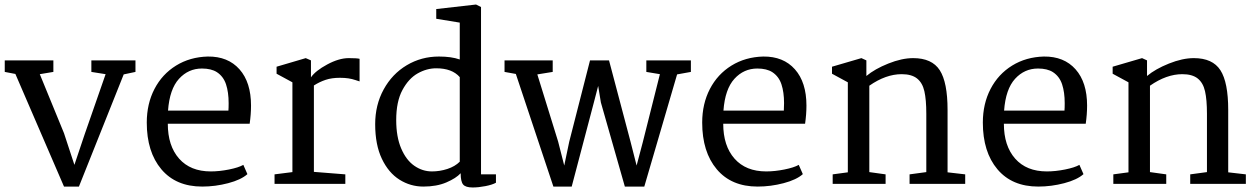

<svg xmlns="http://www.w3.org/2000/svg" viewBox="-20 -813 5558 849"><path d="M1 -495V-546H216V-495L156 -485L263 -224L309 -84L354 -218L447 -485L384 -495V-546H579V-495L527 -484L329 12H263L48 -486Z M1090 -346Q1090 -308 1084 -266H722Q722 -168 772 -111.5Q822 -55 912 -55Q950 -55 992.5 -63.5Q1035 -72 1056 -84L1074 -43Q1046 -18 989 -3Q932 12 874 12Q758 12 693.5 -64.5Q629 -141 629 -271Q629 -354 663 -419.5Q697 -485 758.5 -523Q820 -561 899 -563Q988 -564 1039 -506.5Q1090 -449 1090 -346ZM723 -324H990Q991 -335 991 -357Q991 -405 979.5 -440Q968 -475 939 -494Q914 -510 873 -510Q813 -510 771.5 -464.5Q730 -419 723 -324Z M1273 -52V-449L1203 -487V-518L1332 -556L1355 -546V-471Q1375 -500 1427 -528Q1479 -556 1522 -556Q1558 -556 1570 -553V-453Q1566 -454 1551.5 -459Q1537 -464 1520.5 -466.5Q1504 -469 1483 -469Q1447 -469 1420 -460Q1393 -451 1368 -435V-53L1507 -42V0H1194V-42Z M2107 -782V-42H2173V-5Q2157 4 2126.5 10Q2096 16 2070 16Q2039 16 2028 3Q2017 -10 2017 -47Q1997 -25 1954 -6.5Q1911 12 1852 12Q1795 12 1746.5 -18.5Q1698 -49 1668.5 -111Q1639 -173 1639 -264Q1639 -349 1676.5 -417.5Q1714 -486 1778.5 -524.5Q1843 -563 1921 -563Q1976 -563 2013 -550V-713L1909 -730V-773L2085 -793ZM1732 -282Q1732 -208 1754 -156.5Q1776 -105 1812 -80Q1848 -55 1890 -55Q1925 -55 1958.5 -66Q1992 -77 2013 -98V-472Q1979 -511 1909 -511Q1867 -511 1827 -488.5Q1787 -466 1759.5 -415Q1732 -364 1732 -282Z M2211 -495V-546H2424V-495L2356 -484L2448 -187L2475 -81L2497 -186L2589 -546H2673L2768 -187L2795 -81L2822 -183L2898 -485L2838 -495V-546H3035V-495L2974 -484L2829 12H2743L2637 -360L2625 -433L2606 -360L2508 12H2427L2261 -486Z M3546 -346Q3546 -308 3540 -266H3178Q3178 -168 3228 -111.5Q3278 -55 3368 -55Q3406 -55 3448.5 -63.5Q3491 -72 3512 -84L3530 -43Q3502 -18 3445 -3Q3388 12 3330 12Q3214 12 3149.5 -64.5Q3085 -141 3085 -271Q3085 -354 3119 -419.5Q3153 -485 3214.5 -523Q3276 -561 3355 -563Q3444 -564 3495 -506.5Q3546 -449 3546 -346ZM3179 -324H3446Q3447 -335 3447 -357Q3447 -405 3435.5 -440Q3424 -475 3395 -494Q3370 -510 3329 -510Q3269 -510 3227.5 -464.5Q3186 -419 3179 -324Z M3729 -51V-449L3659 -487V-518L3789 -556L3811 -546V-477Q3848 -508 3908 -532Q3968 -556 4018 -556Q4101 -556 4135.5 -502.5Q4170 -449 4170 -327V-51L4248 -42V0H4002V-42L4076 -52V-310Q4076 -372 4067.5 -409.5Q4059 -447 4035 -466Q4011 -485 3967 -485Q3897 -485 3824 -434V-52L3896 -42V0H3662V-42Z M4787 -346Q4787 -308 4781 -266H4419Q4419 -168 4469 -111.5Q4519 -55 4609 -55Q4647 -55 4689.5 -63.5Q4732 -72 4753 -84L4771 -43Q4743 -18 4686 -3Q4629 12 4571 12Q4455 12 4390.5 -64.5Q4326 -141 4326 -271Q4326 -354 4360 -419.5Q4394 -485 4455.5 -523Q4517 -561 4596 -563Q4685 -564 4736 -506.5Q4787 -449 4787 -346ZM4420 -324H4687Q4688 -335 4688 -357Q4688 -405 4676.5 -440Q4665 -475 4636 -494Q4611 -510 4570 -510Q4510 -510 4468.5 -464.5Q4427 -419 4420 -324Z M4970 -51V-449L4900 -487V-518L5030 -556L5052 -546V-477Q5089 -508 5149 -532Q5209 -556 5259 -556Q5342 -556 5376.5 -502.5Q5411 -449 5411 -327V-51L5489 -42V0H5243V-42L5317 -52V-310Q5317 -372 5308.5 -409.5Q5300 -447 5276 -466Q5252 -485 5208 -485Q5138 -485 5065 -434V-52L5137 -42V0H4903V-42Z"/></svg>

Font: Martel DemiBold
Style: Regular
Weight: 600
Designer: Dan Reynolds
Foundry: Dan Reynolds
Version: Version 1.001; ttfautohint (v1.1) -l 5 -r 5 -G 72 -x 0 -D la